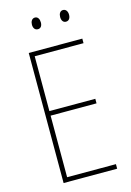

<svg xmlns="http://www.w3.org/2000/svg" viewBox="-132 -952 696 1018"><g transform="rotate(-15 216.0 -443.5)"><path d="M141 -854C141 -837 149 -823 166 -823C182 -823 190 -836 190 -854C190 -872 182 -887 166 -887C149 -887 141 -871 141 -854ZM296 -855C296 -837 304 -823 320 -823C337 -823 345 -837 345 -855C345 -873 336 -887 320 -887C304 -887 296 -872 296 -855ZM380 0V-25H112V-363H364V-388H112V-689H380V-714H86V0Z"/></g></svg>

Font: Noto Sans Lao Condensed Thin
Style: Regular
Weight: 100
Width: 3
Designer: Monotype Design Team
Foundry: Monotype Imaging Inc.
Version: Version 2.003